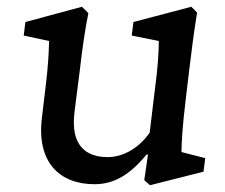

<svg xmlns="http://www.w3.org/2000/svg" viewBox="-20 -534 664 567"><path d="M516 -85C516 -113 519 -163 529 -245L539 -329C547 -395 552 -434 562 -497L545 -514L374 -469L369 -429L449 -413C449 -377 445 -326 438 -275L422 -142C385 -90 337 -70 298 -70C231 -70 188 -107 200 -203L216 -329C223 -390 231 -447 241 -495L222 -514L55 -469L50 -429L125 -413C124 -371 121 -331 116 -289L104 -188C87 -55 156 10 259 10C312 10 360 -13 413 -78L417 -77L406 -2L423 13L581 -27L586 -67Z"/></svg>

Font: TPK Tissa Web Medium
Style: Italic
Weight: 500
Italic angle: -7°
Designer: Jacques Le Bailly, Suppakit Chalermlarp | Katatrad Co.,Ltd.
Foundry: Jacques Le Bailly, Cadson Demak Co.,Ltd.
Version: Version 5.000;Glyphs 3.1.2 (3151)